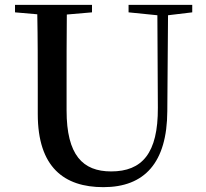

<svg xmlns="http://www.w3.org/2000/svg" viewBox="-20 -755 849 793"><path d="M511 -704 630 -692 632 -310C633 -122 567 -47 439 -47C322 -47 255 -114 255 -299V-397C255 -497 255 -597 256 -695L360 -704V-735H42V-704L134 -696C136 -596 136 -496 136 -397V-284C136 -64 245 18 407 18C577 18 670 -83 671 -296L674 -692L774 -704V-735H511Z"/></svg>

Font: Noto Serif CJK JP SemiBold
Style: Regular
Weight: 600
Designer: Ryoko NISHIZUKA 西塚涼子 (kana & ideographs); Frank Grießhammer (Latin, Greek & Cyrillic); Wenlong ZHANG 张文龙 (bopomofo); San
Foundry: Adobe
Version: Version 2.001;hotconv 1.1.0;makeotfexe 2.6.0